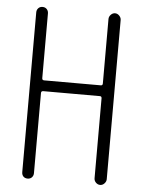

<svg xmlns="http://www.w3.org/2000/svg" viewBox="-53 -772 605 814"><g transform="rotate(5 250.0 -365.0)"><path d="M70.3 -25.4V-705.1Q70.3 -715.8 77.1 -723.1Q84 -730.5 95.2 -730.5Q106.4 -730.5 113.3 -723.1Q120.1 -715.8 120.1 -705.1V-429.7Q120.1 -420.9 128.9 -420.9H370.1Q377.9 -420.9 377.9 -429.7V-704.1Q377.9 -713.9 385.7 -722.2Q393.6 -730.5 403.8 -730.5Q414.1 -730.5 421.9 -722.2Q429.7 -713.9 429.7 -704.1V-26.4Q429.7 -16.6 421.9 -8.3Q414.1 0 403.8 0Q393.6 0 385.7 -7.8Q377.9 -15.6 377.9 -26.4V-366.2Q377.9 -375 370.1 -375H128.9Q120.1 -375 120.1 -366.2V-25.4Q120.1 -14.6 113.3 -7.3Q106.4 0 95.2 0Q84 0 77.1 -6.8Q70.3 -13.7 70.3 -25.4Z"/></g></svg>

Font: Rounded Mgen+ 2m light
Style: Regular
Weight: 200
Designer: [Source Han Sans]
Ryoko NISHIZUKA  (kana & ideographs); Paul D. Hunt (Latin, Greek & Cyrillic); Wenlong ZHANG  (bopomofo
Version: Version 1.059.20150602